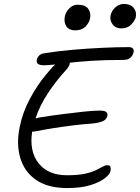

<svg xmlns="http://www.w3.org/2000/svg" viewBox="-20 -947 710 974"><path d="M321 7Q223 7 163.5 -34Q104 -75 83 -145.5Q62 -216 80 -303Q95 -378 132.5 -447.5Q170 -517 214 -569Q226 -583 237.5 -596.5Q249 -610 260 -620Q244 -618 230 -617Q216 -616 202 -616Q160 -616 167 -645Q168 -653 176.5 -663Q185 -673 200 -676Q266 -687 344.5 -694Q423 -701 499 -704.5Q575 -708 634 -708Q648 -708 654 -701Q660 -694 658 -683Q654 -666 642 -654.5Q630 -643 605 -643Q509 -643 444 -638.5Q379 -634 334 -629Q336 -615 315 -592Q264 -536 223 -474Q182 -412 160 -346Q172 -350 186 -352Q236 -360 294 -367.5Q352 -375 403.5 -380.5Q455 -386 484 -386Q511 -386 519 -379Q527 -372 525 -360Q520 -338 496 -330Q472 -322 444 -320Q400 -317 347.5 -310.5Q295 -304 245.5 -296Q196 -288 162 -281Q151 -279 143 -279Q128 -179 176 -118.5Q224 -58 320 -58Q375 -58 410 -65.5Q445 -73 466.5 -83.5Q488 -94 501 -101.5Q514 -109 523 -109Q537 -109 540 -101Q543 -93 541 -81Q538 -63 511.5 -42.5Q485 -22 437.5 -7.5Q390 7 321 7ZM594 -803Q567 -803 551.5 -823Q536 -843 541 -869Q546 -892 565 -909.5Q584 -927 609 -927Q642 -927 658 -907Q674 -887 669 -861Q666 -845 647 -824Q628 -803 594 -803ZM361 -793Q331 -793 317 -813Q303 -833 309 -864Q314 -887 332 -905Q350 -923 374 -923Q413 -923 427.5 -902.5Q442 -882 437 -854Q432 -830 413 -811.5Q394 -793 361 -793Z"/></svg>

Font: Shantell Sans Normal
Style: Italic
Weight: 300
Italic angle: -11.31°
Designer: Stephen Nixon, Anya Danilova, Shantell Martin
Foundry: Arrow Type
Version: Version 1.008;[a672d596b]